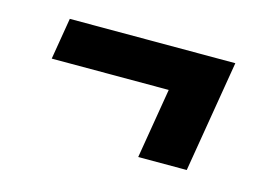

<svg xmlns="http://www.w3.org/2000/svg" viewBox="-49 -473 599 428"><g transform="rotate(15 250.0 -259.0)"><path d="M294 -130 321 -292H51L67 -388H449L406 -130Z"/></g></svg>

Font: Iosevka Curly
Style: Bold Italic
Weight: 700
Italic angle: -9°
Monospace: yes
Designer: Belleve Invis
Foundry: Belleve Invis
Version: Version 22.1.2; ttfautohint (v1.8.4)